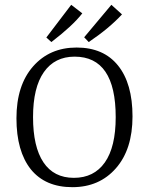

<svg xmlns="http://www.w3.org/2000/svg" viewBox="-20 -775 623 803"><path d="M351.1 -599.1 332 -619.1 445.8 -754.9 490.2 -714.8Q436 -656.2 351.1 -599.1ZM194.8 -599.1 173.8 -618.2 277.8 -754.9 324.2 -719.2Q283.7 -667 194.8 -599.1ZM292 -538.1Q209 -538.1 163.6 -473.6Q118.2 -409.2 118.2 -285.2Q118.2 -161.1 161.6 -96.2Q205.1 -31.2 289.1 -31.2Q373 -31.2 418.5 -95.7Q463.9 -160.2 463.9 -285.2Q463.9 -538.1 292 -538.1ZM282.7 7.8Q169.4 7.8 108.9 -66.9Q48.8 -142.6 48.8 -280.3Q48.8 -418 118.2 -497.1Q187.5 -576.2 300.3 -576.2Q413.1 -576.2 473.6 -501Q534.2 -425.8 534.2 -288.1Q534.2 -150.4 464.8 -71.3Q395.5 7.8 282.7 7.8Z"/></svg>

Font: Yrsa-Light
Style: Regular
Weight: 300
Designer: Anna Giedrys (Yrsa+Rasa design), David Brezina (Yrsa art-direction, Rasa art-direction, design)
Foundry: Rosetta Type Foundry
Version: Version 1.001;PS 1.1;hotconv 1.0.88;makeotf.lib2.5.647800